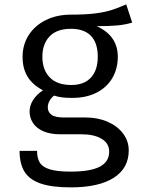

<svg xmlns="http://www.w3.org/2000/svg" viewBox="-20 -617 655 855"><path d="M568.7 -516.4Q536.9 -506.7 500.8 -503.6Q464.6 -500.5 410.8 -500.5Q504.6 -457.4 504.6 -364.6Q504.6 -311.3 480.3 -269.5Q455.9 -227.7 410 -204.4Q364.1 -181 301.5 -181Q274.9 -181 256.7 -183.3Q238.5 -185.6 221 -191.3Q208.7 -182.6 200.8 -168.5Q192.8 -154.4 192.8 -139Q192.8 -117.9 209.2 -105.9Q225.6 -93.8 265.1 -93.8H362.6Q415.9 -93.8 459.7 -74.6Q503.6 -55.4 528.5 -21.8Q553.3 11.8 553.3 52.8Q553.3 132.3 486.2 174.9Q419 217.4 295.4 217.4Q210.3 217.4 160.3 200Q110.3 182.6 88.7 146.9Q67.2 111.3 67.2 54.9H145.1Q145.1 88.2 157.7 107.9Q170.3 127.7 202.8 137.4Q235.4 147.2 294.9 147.2Q383.1 147.2 424.6 125.1Q466.2 103.1 466.2 58.5Q466.2 21 432.3 1Q398.5 -19 344.1 -19H247.7Q203.1 -19 172.3 -32.8Q141.5 -46.7 126.7 -69.7Q111.8 -92.8 111.8 -120.5Q111.8 -146.7 127.2 -171.3Q142.6 -195.9 171.3 -214.9Q124.6 -239.5 102.6 -275.9Q80.5 -312.3 80.5 -364.1Q80.5 -417.9 107.9 -460.8Q135.4 -503.6 184.4 -527.7Q233.3 -551.8 295.9 -551.8Q361 -551.8 403.6 -557.2Q446.2 -562.6 475.1 -571.8Q504.1 -581 542.1 -597.4ZM168.7 -364.1Q168.7 -306.7 201.3 -272.6Q233.8 -238.5 297.9 -238.5Q354.4 -238.5 384.9 -271.5Q415.4 -304.6 415.4 -364.6Q415.4 -425.6 385.1 -457.2Q354.9 -488.7 295.9 -488.7Q232.8 -488.7 200.8 -454.9Q168.7 -421 168.7 -364.1Z"/></svg>

Font: Fira Code
Style: Regular
Weight: 400
Designer: Carrois Corporate, Edenspiekermann AG, Nikita Prokopov
Foundry: Carrois Corporate, Edenspiekermann AG, Nikita Prokopov
Version: Version 5.002